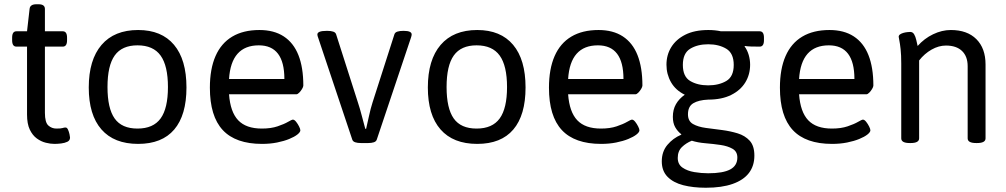

<svg xmlns="http://www.w3.org/2000/svg" viewBox="-20 -670 4725 902"><path d="M161 -650Q191 -650 191 -628V-523H275Q295 -523 295 -493V-481Q295 -451 275 -451H191V-140Q191 -95 207 -80.5Q223 -66 245 -66Q267 -66 274 -68.5Q281 -71 288 -71Q295 -71 299.5 -61Q304 -51 306.5 -39.5Q309 -28 309 -24Q309 -10 296.5 -4Q284 2 267 4Q250 6 236 6Q217 6 195 0.5Q173 -5 153 -19.5Q133 -34 120 -61Q107 -88 107 -132V-451H57Q37 -451 37 -481V-493Q37 -523 57 -523H107L119 -628Q121 -650 151 -650Z M629 -529Q739 -529 797.5 -459.5Q856 -390 856 -259Q856 -129 798.5 -61.5Q741 6 629 6Q516 6 456.5 -62Q397 -130 397 -259Q397 -389 457 -459Q517 -529 629 -529ZM626 -457Q553 -457 519 -409.5Q485 -362 485 -261Q485 -161 518.5 -113.5Q552 -66 626 -66Q700 -66 734.5 -113.5Q769 -161 769 -261Q769 -361 734.5 -409Q700 -457 626 -457Z M1199 -529Q1267 -529 1313 -499Q1359 -469 1382 -411Q1405 -353 1405 -268Q1405 -262 1399 -252Q1393 -242 1385.5 -234.5Q1378 -227 1372 -227H1056Q1062 -144 1099 -105Q1136 -66 1210 -66Q1253 -66 1284 -76.5Q1315 -87 1333 -97.5Q1351 -108 1356 -108Q1363 -108 1371 -98Q1379 -88 1385 -76Q1391 -64 1391 -58Q1391 -49 1377 -38Q1363 -27 1338.5 -17Q1314 -7 1281.5 -0.5Q1249 6 1211 6Q1087 6 1026.5 -59Q966 -124 966 -258Q966 -346 992.5 -406.5Q1019 -467 1071 -498Q1123 -529 1199 -529ZM1196 -457Q1131 -457 1096 -417.5Q1061 -378 1056 -299H1316Q1316 -378 1286 -417.5Q1256 -457 1196 -457Z M1877 -525Q1914 -525 1914 -508Q1914 -503 1911 -494L1750 -14Q1747 -5 1736 -1.5Q1725 2 1710 2H1675Q1660 2 1649 -1.5Q1638 -5 1635 -14L1474 -495Q1473 -497 1472 -501Q1471 -505 1471 -508Q1471 -525 1514 -525H1519Q1534 -525 1545 -521.5Q1556 -518 1559 -509L1661 -190Q1671 -160 1680 -125Q1689 -90 1696 -65H1700Q1706 -90 1713.5 -125Q1721 -160 1730 -188L1833 -509Q1836 -518 1847 -521.5Q1858 -525 1874 -525Z M2222 -529Q2332 -529 2390.5 -459.5Q2449 -390 2449 -259Q2449 -129 2391.5 -61.5Q2334 6 2222 6Q2109 6 2049.5 -62Q1990 -130 1990 -259Q1990 -389 2050 -459Q2110 -529 2222 -529ZM2219 -457Q2146 -457 2112 -409.5Q2078 -362 2078 -261Q2078 -161 2111.5 -113.5Q2145 -66 2219 -66Q2293 -66 2327.5 -113.5Q2362 -161 2362 -261Q2362 -361 2327.5 -409Q2293 -457 2219 -457Z M2792 -529Q2860 -529 2906 -499Q2952 -469 2975 -411Q2998 -353 2998 -268Q2998 -262 2992 -252Q2986 -242 2978.5 -234.5Q2971 -227 2965 -227H2649Q2655 -144 2692 -105Q2729 -66 2803 -66Q2846 -66 2877 -76.5Q2908 -87 2926 -97.5Q2944 -108 2949 -108Q2956 -108 2964 -98Q2972 -88 2978 -76Q2984 -64 2984 -58Q2984 -49 2970 -38Q2956 -27 2931.5 -17Q2907 -7 2874.5 -0.5Q2842 6 2804 6Q2680 6 2619.5 -59Q2559 -124 2559 -258Q2559 -346 2585.5 -406.5Q2612 -467 2664 -498Q2716 -529 2792 -529ZM2789 -457Q2724 -457 2689 -417.5Q2654 -378 2649 -299H2909Q2909 -378 2879 -417.5Q2849 -457 2789 -457Z M3308 -529Q3324 -529 3338.5 -527.5Q3353 -526 3367 -523H3549Q3569 -523 3569 -493V-481Q3569 -451 3549 -451Q3525 -451 3509 -451.5Q3493 -452 3479 -454L3478 -452Q3491 -434 3497.5 -411.5Q3504 -389 3504 -366Q3504 -320 3481.5 -283Q3459 -246 3415 -224Q3371 -202 3307 -202Q3262 -200 3237 -185Q3212 -170 3212 -133Q3212 -101 3235.5 -87.5Q3259 -74 3296 -69Q3333 -64 3373 -59Q3411 -54 3445.5 -43.5Q3480 -33 3502 -9Q3524 15 3524 61Q3524 109 3498.5 142.5Q3473 176 3422 194Q3371 212 3296 212Q3236 212 3189.5 200Q3143 188 3116 160.5Q3089 133 3089 88Q3089 42 3115.5 10.5Q3142 -21 3180 -37L3181 -39Q3163 -53 3152 -72.5Q3141 -92 3141 -121Q3141 -155 3155.5 -180.5Q3170 -206 3197 -225Q3154 -246 3132.5 -283.5Q3111 -321 3111 -366Q3111 -412 3133.5 -448.5Q3156 -485 3199.5 -507Q3243 -529 3308 -529ZM3230 -9Q3203 2 3183.5 21Q3164 40 3164 72Q3164 102 3186.5 117.5Q3209 133 3242 138.5Q3275 144 3307 144Q3377 144 3410.5 126Q3444 108 3444 70Q3444 42 3421.5 29Q3399 16 3365 11Q3331 6 3294.5 3Q3258 0 3230 -9ZM3307 -462Q3257 -462 3222.5 -441Q3188 -420 3188 -365Q3188 -310 3222.5 -289.5Q3257 -269 3307 -269Q3357 -269 3392 -289.5Q3427 -310 3427 -365Q3427 -420 3392 -441Q3357 -462 3307 -462Z M3877 -529Q3945 -529 3991 -499Q4037 -469 4060 -411Q4083 -353 4083 -268Q4083 -262 4077 -252Q4071 -242 4063.5 -234.5Q4056 -227 4050 -227H3734Q3740 -144 3777 -105Q3814 -66 3888 -66Q3931 -66 3962 -76.5Q3993 -87 4011 -97.5Q4029 -108 4034 -108Q4041 -108 4049 -98Q4057 -88 4063 -76Q4069 -64 4069 -58Q4069 -49 4055 -38Q4041 -27 4016.5 -17Q3992 -7 3959.5 -0.5Q3927 6 3889 6Q3765 6 3704.5 -59Q3644 -124 3644 -258Q3644 -346 3670.5 -406.5Q3697 -467 3749 -498Q3801 -529 3877 -529ZM3874 -457Q3809 -457 3774 -417.5Q3739 -378 3734 -299H3994Q3994 -378 3964 -417.5Q3934 -457 3874 -457Z M4447 -529Q4524 -529 4567 -486Q4610 -443 4610 -367V-20Q4610 2 4570 2H4566Q4526 2 4526 -20V-359Q4526 -405 4499.5 -430.5Q4473 -456 4424 -456Q4390 -456 4356.5 -437Q4323 -418 4298 -386V-20Q4298 2 4258 2H4254Q4214 2 4214 -20V-371Q4214 -412 4211 -439Q4208 -466 4205 -480Q4202 -494 4202 -497Q4202 -504 4208.5 -508.5Q4215 -513 4224 -515.5Q4233 -518 4242 -519Q4251 -520 4256 -520Q4268 -520 4274.5 -509Q4281 -498 4284.5 -482.5Q4288 -467 4291 -454Q4322 -489 4363.5 -509Q4405 -529 4447 -529Z"/></svg>

Font: Asap VF Beta
Style: Regular
Weight: 400
Designer: Pablo Cosgaya
Foundry: Pablo Cosgaya
Version: Version 1.007